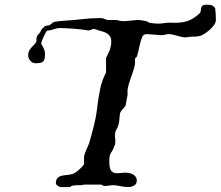

<svg xmlns="http://www.w3.org/2000/svg" viewBox="-20 -772 922 802"><path d="M213.4 -4.9Q213.4 -20 219 -26.9Q224.6 -33.7 233.6 -36.6Q242.7 -39.6 254.2 -40.5Q265.6 -41.5 276.9 -43.9Q283.2 -44.4 291.5 -49.3Q299.8 -54.2 307.6 -60.8Q315.4 -67.4 322 -74.5Q328.6 -81.5 331.1 -86.9V-114.7Q331.5 -122.6 334.2 -130.4Q336.9 -138.2 340.3 -146Q343.8 -153.8 347.2 -161.1Q350.6 -168.5 353 -175.8Q363.8 -212.4 373.3 -251.7Q382.8 -291 386.7 -328.6Q391.1 -364.3 398.4 -400.4Q405.8 -436.5 422.9 -468.8V-529.8Q422.9 -529.8 424.1 -532.2Q425.3 -534.7 426.8 -537.6Q428.2 -540.5 429.7 -543.7Q431.2 -546.9 432.1 -548.8Q438.5 -560.1 441.7 -573.5Q444.8 -586.9 444.8 -599.1Q444.8 -610.8 440.4 -618.7Q436 -626.5 428.7 -631.3Q421.4 -636.2 412.1 -639.2Q402.8 -642.1 393.6 -644.5Q393.1 -644.5 390.6 -645.5Q388.2 -646.5 384.5 -647.7Q380.9 -648.9 377.2 -649.9Q373.5 -650.9 370.6 -651.4L350.1 -644.5Q345.7 -644.5 343.3 -645.3Q340.8 -646 336.9 -647Q326.7 -648.4 313.5 -649.7Q300.3 -650.9 285.9 -652.1Q271.5 -653.3 256.6 -654.1Q241.7 -654.8 228.5 -654.8Q221.2 -654.8 215.3 -653.1Q209.5 -651.4 203.9 -649.7Q198.2 -647.9 191.9 -646.2Q185.5 -644.5 177.7 -644.5Q174.3 -642.1 169.9 -634Q165.5 -626 161.4 -616.7Q157.2 -607.4 154.5 -599.4Q151.9 -591.3 151.9 -588.9Q153.3 -586.4 156 -582.3Q158.7 -578.1 161.4 -572.5Q164.1 -566.9 166 -560.8Q168 -554.7 168 -548.8Q168 -536.1 166.5 -528.1Q165 -520 160.6 -515.6Q156.2 -511.2 148.7 -509.5Q141.1 -507.8 128.9 -507.8Q115.7 -507.8 106.7 -518.1Q97.7 -528.3 97.7 -541.5Q97.7 -552.2 101.6 -559.6Q105.5 -566.9 110.8 -573Q116.2 -579.1 122.3 -585Q128.4 -590.8 132.3 -599.1V-612.3Q134.8 -623 138.9 -627Q143.1 -630.9 148.4 -637.7L151.9 -647Q154.8 -650.4 160.6 -656.2Q166.5 -662.1 168 -663.1Q168 -663.6 170.9 -664.1Q173.8 -664.6 177 -665Q180.2 -665.5 183.1 -666Q186 -666.5 186.5 -666.5L203.1 -679.2Q205.1 -680.7 212.4 -681.6Q219.7 -682.6 228.3 -683.6Q236.8 -684.6 244.6 -685.1Q252.4 -685.5 255.9 -686Q290 -688 324.7 -692.1Q359.4 -696.3 392.6 -696.3Q396.5 -696.3 402.6 -696.3Q408.7 -696.3 409.2 -695.3Q410.2 -695.3 413.1 -694.3Q416 -693.4 419.4 -691.9Q422.9 -690.4 425.5 -689.5Q428.2 -688.5 428.7 -688.5H467.8Q468.3 -688 471.4 -687.3Q474.6 -686.5 478.3 -685.8Q481.9 -685.1 485.4 -684.3Q488.8 -683.6 489.7 -683.6H500L553.7 -688.5Q565.9 -688.5 580.8 -685.8Q595.7 -683.1 604.5 -676.8Q614.3 -675.3 623 -674.3Q631.8 -673.3 641.6 -673.3Q648.4 -673.3 655.3 -674.1Q662.1 -674.8 668.9 -675.8Q672.9 -676.8 677.7 -677Q682.6 -677.2 686.5 -677.2Q692.9 -677.2 697 -677.2Q701.2 -677.2 704.1 -677Q707 -676.8 709.5 -676.8Q711.9 -676.8 715.8 -676.8Q731.4 -677.2 744.1 -679.4Q756.8 -681.6 768.1 -686Q779.3 -690.4 790 -697.5Q800.8 -704.6 812.5 -714.8Q817.9 -719.7 818.4 -726.1Q818.8 -732.4 820.1 -738.3Q821.3 -744.1 825.9 -748.3Q830.6 -752.4 843.8 -752.4Q855 -752.4 863.8 -750Q872.6 -747.6 878.9 -736.8Q881.8 -713.4 881.8 -688.5Q881.8 -678.7 874.5 -668.2Q867.2 -657.7 856.7 -648.2Q846.2 -638.7 834.7 -631.3Q823.2 -624 814.9 -621.6Q802.7 -618.7 786.9 -618.9Q771 -619.1 757.3 -615.7Q747.6 -615.7 738.3 -617.9Q729 -620.1 720 -622.6Q710.9 -625 702.4 -627.2Q693.8 -629.4 685.5 -629.4Q676.8 -629.4 668.9 -627.2Q661.1 -625 654.3 -625L595.2 -629.4Q589.8 -629.4 585 -628.2Q580.1 -627 575.7 -621.6Q570.8 -610.8 567.9 -600.1Q564.9 -589.4 562.5 -578.6Q560.1 -567.9 557.6 -556.9Q555.2 -545.9 551.3 -534.7Q550.3 -533.7 547.1 -530.8Q543.9 -527.8 543.9 -527.3V-504.4Q541.5 -490.2 536.9 -476.8Q532.2 -463.4 527.6 -450Q522.9 -436.5 518.8 -423.1Q514.6 -409.7 512.7 -395.5V-374Q512.2 -372.1 511.2 -366.9Q510.3 -361.8 509 -355.5Q507.8 -349.1 506.8 -343.5Q505.9 -337.9 505.9 -335.4Q504.9 -330.1 501 -325.7Q497.1 -321.3 492.9 -316.7Q488.8 -312 485.4 -307.4Q481.9 -302.7 481.4 -297.4Q480 -290 479.5 -283.9Q479 -277.8 478.5 -272Q478 -266.1 477.1 -260Q476.1 -253.9 473.6 -246.6Q472.2 -241.7 470.2 -238.3Q468.3 -234.9 466.1 -231Q463.9 -227.1 462.2 -222.2Q460.4 -217.3 460 -209.5Q460 -201.2 460.9 -194.3Q461.9 -187.5 461.9 -180.7Q461.9 -175.3 460.9 -170.4Q460 -165.5 456.5 -159.7Q453.6 -149.4 450 -144Q446.3 -138.7 443.4 -133.5Q440.4 -128.4 438.5 -121.3Q436.5 -114.3 436.5 -100.6Q436.5 -90.3 437.3 -81.1Q438 -71.8 441.2 -64.5Q444.3 -57.1 451.2 -52.7Q458 -48.3 470.2 -48.3L502.4 -50.8Q509.8 -50.8 518.3 -49.3Q526.9 -47.9 534.2 -44.2Q541.5 -40.5 546.4 -33.9Q551.3 -27.3 551.3 -17.6Q551.3 -3.4 540.3 2.9Q529.3 9.3 516.6 9.3Q499 9.3 481.9 5.4Q464.8 1.5 448.2 1.5L421.9 4.9Q417 4.9 413.1 4.2Q409.2 3.4 403.3 -1H331.1Q324.2 1.5 316.2 1.5Q308.1 1.5 300 1.7Q292 2 284.7 3.2Q277.3 4.4 272.5 9.3H231.9Q230.5 9.3 227.5 7.8Q224.6 6.3 221.4 4.2Q218.3 2 215.8 -0.5Q213.4 -2.9 213.4 -4.9Z"/></svg>

Font: IM FELL English
Style: Italic
Weight: 400
Italic angle: -18°
Designer: Igino Marini
Foundry: Igino Marini
Version: 3.00